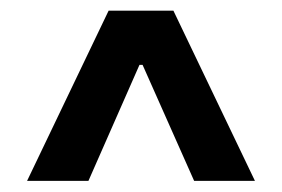

<svg xmlns="http://www.w3.org/2000/svg" viewBox="-20 -730 519 353"><path d="M226.6 -649.9H252V-610.8H226.6ZM29.8 -397.5 179.7 -710.4H298.8L448.7 -397.5H336.9L235.8 -625H242.7L142.6 -397.5Z"/></svg>

Font: Inter 20pt
Style: Bold
Weight: 700
Version: Version 4.001;git-66647c0bb